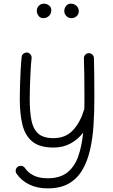

<svg xmlns="http://www.w3.org/2000/svg" viewBox="-20 -788 615 1047"><path d="M127.9 -501.5Q139.2 -500 146.2 -491.2Q153.3 -482.4 152.3 -471.2Q148.9 -440.4 146.7 -399.7Q144.5 -358.9 143.3 -318.6Q142.1 -278.3 142.1 -248.5Q142.1 -179.7 151.4 -132.1Q160.6 -84.5 188.5 -59.6Q216.3 -34.7 271.5 -34.7Q337.4 -34.7 377.4 -77.4Q417.5 -120.1 437 -186.5Q438 -189.9 439.9 -192.4Q440.4 -210.4 440.4 -229Q440.4 -247.6 440.4 -266.6Q440.4 -325.7 439.7 -380.4Q439 -435.1 437.5 -469.2Q437 -480.5 444.6 -489Q452.1 -497.6 463.4 -498Q474.6 -498.5 483.2 -490.7Q491.7 -482.9 492.2 -471.7Q493.2 -437 493.9 -381.8Q494.6 -326.7 494.6 -254.9Q494.6 -178.2 490 -105.5Q485.4 -32.7 470.9 29.8Q456.5 92.3 428.7 139.4Q400.9 186.5 355 212.9Q309.1 239.3 240.2 239.3Q182.6 239.3 139.4 218Q96.2 196.8 70.3 159.2Q64 149.4 65.9 138.4Q67.9 127.4 77.1 121.1Q86.9 114.7 98.1 116.7Q109.4 118.7 115.7 127.9Q133.8 154.8 164.6 169.4Q195.3 184.1 240.2 184.1Q307.1 184.1 346.9 152.6Q386.7 121.1 406.5 64.9Q426.3 8.8 433.6 -64.9Q405.3 -27.8 364.7 -5.6Q324.2 16.6 271.5 16.6Q196.8 16.6 157 -15.6Q117.2 -47.9 102.5 -107.4Q87.9 -167 87.9 -248.5Q87.9 -280.8 89.1 -322.3Q90.3 -363.8 92.5 -405Q94.7 -446.3 98.1 -477.1Q99.1 -488.3 108.2 -495.4Q117.2 -502.4 127.9 -501.5ZM409.7 -727.1Q409.7 -710 397.5 -699.5Q385.3 -689 369.6 -689Q352.5 -689 341.6 -700.9Q330.6 -712.9 330.6 -726.6Q330.6 -744.6 340.8 -756.3Q351.1 -768.1 365.7 -768.1Q384.3 -768.1 397 -756.1Q409.7 -744.1 409.7 -727.1ZM259.8 -733.4Q259.8 -713.9 247.3 -701.4Q234.9 -689 215.3 -689Q200.2 -689 190.4 -701.4Q180.7 -713.9 180.7 -728.5Q180.7 -745.1 191.9 -756.6Q203.1 -768.1 219.7 -768.1Q234.9 -768.1 247.3 -758.3Q259.8 -748.5 259.8 -733.4Z"/></svg>

Font: Mikhak-FD Light
Style: Regular
Weight: 300
Designer: Amin Abedi
Version: Version 3.2